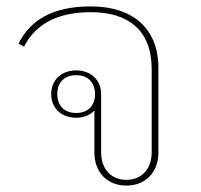

<svg xmlns="http://www.w3.org/2000/svg" viewBox="-20 -568 628 600"><path d="M375 12C434 12 475 -29 475 -91V-356C475 -477 397 -548 264 -548C141 -548 74 -503 38 -432L55 -422C93 -497 166 -530 264 -530C381 -530 454 -473 454 -353V-92C454 -40 423 -6 375 -6C327 -6 296 -40 296 -92V-274C296 -319 263 -348 218 -348C173 -348 140 -319 140 -274C140 -229 173 -200 218 -200C241 -200 262 -208 275 -223V-91C275 -29 316 12 375 12ZM218 -215C179 -215 159 -240 159 -274C159 -308 179 -333 218 -333C257 -333 277 -308 277 -274C277 -240 257 -215 218 -215Z"/></svg>

Font: IBM Plex Sans Thai Looped Thin
Style: Regular
Weight: 100
Designer: Mike Abbink, Paul van der Laan, Pieter van Rosmalen, Ben Mitchell, Mark Frömberg
Foundry: Bold Monday
Version: Version 1.1